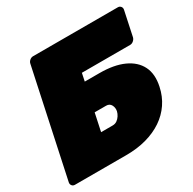

<svg xmlns="http://www.w3.org/2000/svg" viewBox="-169 -858 1020 1016"><g transform="rotate(-30 341.5 -350.0)"><path d="M8 0Q-3 0 -9.5 -8Q-16 -16 -14 -27L124 -673Q126 -684 135.5 -692Q145 -700 156 -700H674Q685 -700 691.5 -692Q698 -684 696 -673L664 -522Q661 -511 651.5 -503Q642 -495 631 -495H336L326 -447H416Q504 -447 562.5 -420.5Q621 -394 645.5 -345Q670 -296 655 -226Q644 -173 615.5 -131Q587 -89 544 -60Q501 -31 445 -15.5Q389 0 321 0ZM267 -172H337Q353 -172 364.5 -180Q376 -188 384 -200.5Q392 -213 395 -226Q399 -246 390 -263Q381 -280 360 -280H290Z"/></g></svg>

Font: Rubik Black
Style: Italic
Weight: 900
Italic angle: -12°
Designer: Hubert and Fischer
Foundry: Hubert and Fischer
Version: Version 2.300;gftools[0.9.30]